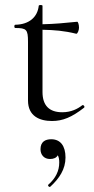

<svg xmlns="http://www.w3.org/2000/svg" viewBox="-20 -472 378 768"><path d="M188 12C231 12 267 -3 316 -41C321 -45 314 -54 309 -51C290 -36 264 -23 229 -23C178 -23 150 -49 150 -104V-353C197 -352 237 -349 285 -337C290 -336 296 -351 296 -361C296 -374 292 -385 289 -385C240 -380 197 -376 150 -375V-449C150 -453 135 -453 135 -449C130 -403 96 -374 41 -373C36 -373 36 -360 41 -360C86 -360 92 -354 92 -305V-70C92 -7 139 12 188 12ZM181 275C217 242 242 205 242 158C242 112 222 85 185 85C161 85 142 95 142 125C142 147 156 164 180 164C195 164 206 159 211 149C215 156 217 164 217 178C217 211 203 241 173 267C170 270 176 278 181 275Z"/></svg>

Font: Cormorant Garamond
Style: Regular
Weight: 400
Designer: Christian Thalmann (Catharsis Fonts)
Foundry: Catharsis Fonts
Version: Version 4.002;Glyphs 3.4 (3410)